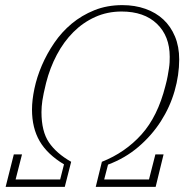

<svg xmlns="http://www.w3.org/2000/svg" viewBox="-20 -730 754 750"><path d="M34 -127H66L41 -29H215L230 -88Q165 -127 135 -178.5Q105 -230 105 -302Q105 -339 114.5 -384Q124 -429 143.5 -474.5Q163 -520 192 -562.5Q221 -605 260 -637.5Q299 -670 348.5 -690Q398 -710 458 -710Q507 -710 548 -695.5Q589 -681 618 -654Q647 -627 663.5 -587.5Q680 -548 680 -498Q680 -437 662 -374.5Q644 -312 608.5 -256.5Q573 -201 521 -156.5Q469 -112 402 -87L387 -29H562L587 -127H619L588 0H354L378 -98Q469 -134 532.5 -204.5Q596 -275 626 -394Q632 -416 635 -433Q638 -450 640 -463Q642 -476 642.5 -486.5Q643 -497 643 -508Q643 -589 593 -637Q543 -685 455 -685Q399 -685 351.5 -663.5Q304 -642 266.5 -604.5Q229 -567 202 -516Q175 -465 160 -406Q149 -361 145.5 -337Q142 -313 142 -292Q142 -217 171 -174Q200 -131 258 -98L233 0H2Z"/></svg>

Font: IBM Plex Serif ExtLt
Style: Italic
Weight: 200
Italic angle: -14°
Designer: Mike Abbink, Paul van der Laan, Pieter van Rosmalen
Foundry: Bold Monday
Version: Version 3.001